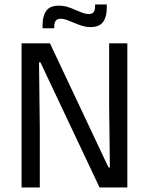

<svg xmlns="http://www.w3.org/2000/svg" viewBox="-20 -831 660 851"><path d="M75.6 -639H201.4L460.8 -89.1H467L463.7 -367.9V-639H544.4V0H421.3L159.2 -554.7H153L156.4 -262.4V0H75.6ZM381.3 -711Q362 -711 344 -716.6Q325.9 -722.2 309.3 -729.4Q292.7 -736.7 277.5 -742.3Q262.3 -747.8 248.4 -747.8Q233.3 -747.8 226.9 -738.9Q220.4 -729.9 220.4 -712.6V-705.8H168.7V-721Q168.7 -760 185 -783Q201.3 -805.9 241 -805.9Q260.7 -805.9 278.9 -800.4Q297.1 -794.8 313.5 -787.3Q330 -779.9 345.2 -774.3Q360.4 -768.8 374 -768.8Q389.5 -768.8 395.5 -777.8Q401.5 -786.8 401.5 -804.3V-811.1H453.3V-795.5Q453.3 -756.5 437 -733.8Q420.7 -711 381.3 -711Z"/></svg>

Font: Anek Malayalam Medium
Style: Regular
Weight: 500
Designer: Maithili Shingre (Malayalam) & Yesha Goshar (Latin)
Foundry: Ek Type
Version: Version 1.003